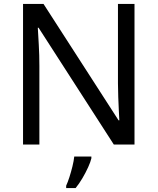

<svg xmlns="http://www.w3.org/2000/svg" viewBox="-20 -734 800 975"><path d="M663 0H558L176 -593H172Q174 -558 177 -506Q180 -454 180 -399V0H97V-714H201L582 -123H586Q585 -139 583.5 -171Q582 -203 580.5 -241Q579 -279 579 -311V-714H663ZM444 70Q440 88 427.5 115.5Q415 143 398.5 171Q382 199 364 221H316V209Q324 192 332.5 165.5Q341 139 348 110.5Q355 82 357 61H444Z"/></svg>

Font: Noto Sans Tifinagh Hawad
Style: Regular
Weight: 400
Designer: JamraPatel
Foundry: JamraPatel LLC
Version: Version 2.006; ttfautohint (v1.8.4.7-5d5b)